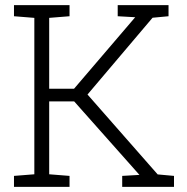

<svg xmlns="http://www.w3.org/2000/svg" viewBox="-20 -731 732 751"><path d="M34.7 -43 114.3 -49.3V-661.1L34.7 -667.5V-710.9H252V-667.5L172.4 -661.1V-383.8H269.5L508.8 -663.6L440.4 -667.5V-710.9H639.2V-667.5L576.7 -661.6L322.3 -361.3L596.7 -48.8L660.6 -43V0H458V-43L525.4 -46.9L270 -334.5H172.4V-49.3L252 -43V0H34.7Z"/></svg>

Font: TypoPRO Roboto Slab
Style: Light
Weight: 300
Designer: Google
Version: Version 1.100263; 2013; ttfautohint (v0.94.20-1c74) -l 8 -r 